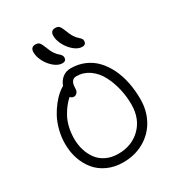

<svg xmlns="http://www.w3.org/2000/svg" viewBox="-231 -1134 1176 1283"><g transform="rotate(-30 357.0 -493.0)"><path d="M356.9 -956.1Q356.9 -996.1 394 -996.1Q413.6 -996.1 423.8 -985.4Q434.1 -974.6 448.2 -938Q456.1 -915 466.6 -897.5Q477.1 -879.9 485.8 -870.8Q494.6 -861.8 502.4 -854.7Q510.3 -847.7 514.6 -840.8Q519 -834 519 -825.2Q519 -795.9 488.8 -795.9Q458.5 -795.9 427.2 -821.8Q396 -847.7 376.5 -885Q356.9 -922.4 356.9 -956.1ZM187 -926.8Q187 -966.8 224.1 -966.8Q243.7 -966.8 253.7 -956.3Q263.7 -945.8 277.8 -909.2Q287.6 -880.9 301 -860.8Q314.5 -840.8 324.5 -832.8Q334.5 -824.7 341.8 -815.7Q349.1 -806.6 349.1 -795.9Q349.1 -767.1 318.8 -767.1Q288.6 -767.1 257.3 -792.7Q226.1 -818.4 206.5 -855.7Q187 -893.1 187 -926.8ZM340.8 9.8Q274.9 9.8 221.4 -14.6Q168 -39.1 134 -80.6Q100.1 -122.1 82 -175.8Q64 -229.5 64 -290Q64 -344.7 77.4 -395.8Q90.8 -446.8 110.8 -484.1Q130.9 -521.5 156.2 -553.5Q181.6 -585.4 203.9 -604.5Q226.1 -623.5 246.1 -634.8Q258.8 -669.4 285.2 -690.2Q311.5 -710.9 348.1 -710.9Q405.8 -710.9 454.6 -689.9Q503.4 -668.9 539.1 -631.3Q574.7 -593.8 599.9 -542.2Q625 -490.7 637.5 -429.2Q649.9 -367.7 649.9 -299.8Q649.9 -213.4 612.3 -143.3Q574.7 -73.2 503.7 -31.7Q432.6 9.8 340.8 9.8ZM340.8 -56.2Q445.3 -56.2 512.7 -123Q580.1 -189.9 580.1 -299.8Q580.1 -362.3 565.7 -422.6Q551.3 -482.9 524.4 -533.4Q497.6 -584 453.4 -615Q409.2 -646 355 -646Q309.1 -646 309.1 -580.1Q309.1 -559.1 298.8 -547.1Q288.6 -535.2 273.9 -535.2Q257.8 -535.2 247.1 -548.8Q226.6 -530.8 208.3 -507.8Q189.9 -484.9 172.1 -453.1Q154.3 -421.4 144 -378.9Q133.8 -336.4 133.8 -290Q133.8 -243.7 146.5 -202.4Q159.2 -161.1 183.8 -127.9Q208.5 -94.7 249 -75.4Q289.6 -56.2 340.8 -56.2Z"/></g></svg>

Font: Shantell Sans Normal
Style: Regular
Weight: 300
Designer: Stephen Nixon, Anya Danilova, Shantell Martin
Foundry: Arrow Type
Version: Version 1.006;[559af2be0]